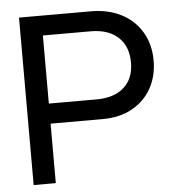

<svg xmlns="http://www.w3.org/2000/svg" viewBox="-49 -696 692 743"><g transform="rotate(-5 297.0 -325.0)"><path d="M339.5 -231H138V0H52V-650.5H331Q398.5 -650.5 449.2 -624.2Q500 -598 528.2 -550.2Q556.5 -502.5 556.5 -439.5Q556.5 -379 530 -331.8Q503.5 -284.5 454.8 -257.8Q406 -231 339.5 -231ZM323.5 -573.5H138V-309H323.5Q391.5 -309 430 -343.2Q468.5 -377.5 468.5 -439.5Q468.5 -503 430.2 -538.2Q392 -573.5 323.5 -573.5Z"/></g></svg>

Font: Overused Grotesk
Style: Regular
Weight: 450
Version: Version 0.004